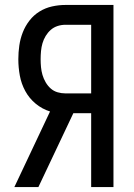

<svg xmlns="http://www.w3.org/2000/svg" viewBox="-20 -755 540 775"><path d="M135 0H38L182 -305Q150 -315 124 -336.5Q98 -358 82 -387.5Q66 -417 60 -450Q54 -483 54 -516Q54 -544 58 -571.5Q62 -599 72 -624.5Q82 -650 99 -672Q116 -694 139.5 -708.5Q163 -723 190 -729Q217 -735 244 -735H438V0H348V-298H276ZM244 -378H348V-655H244Q228 -655 212.5 -650Q197 -645 185 -634.5Q173 -624 164.5 -610Q156 -596 151.5 -580.5Q147 -565 145.5 -548.5Q144 -532 144 -516Q144 -500 145.5 -484Q147 -468 151.5 -452.5Q156 -437 164.5 -422.5Q173 -408 185 -397.5Q197 -387 212.5 -382.5Q228 -378 244 -378Z"/></svg>

Font: Iosevka Fixed Medium
Style: Regular
Weight: 500
Monospace: yes
Designer: Belleve Invis
Foundry: Belleve Invis
Version: Version 32.3.0